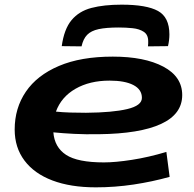

<svg xmlns="http://www.w3.org/2000/svg" viewBox="-20 -794 834 824"><path d="M708 -35Q633 -14 553 -2Q473 10 391 10Q283 10 205 -19.5Q127 -49 85 -105Q43 -161 43 -238Q43 -330 91 -400.5Q139 -471 233 -511Q327 -551 464 -551Q600 -551 681 -508Q762 -465 762 -386Q762 -304 671 -262Q580 -220 404 -218Q347 -217 298 -219.5Q249 -222 209 -226Q214 -162 263.5 -129.5Q313 -97 426 -97Q475 -97 546 -108Q617 -119 694 -142ZM450 -448Q365 -448 304 -413Q243 -378 220 -315Q249 -312 281.5 -311Q314 -310 349 -310Q464 -311 526.5 -326Q589 -341 589 -374Q589 -410 552.5 -429Q516 -448 450 -448ZM502 -774Q609 -774 658 -747Q707 -720 707 -646Q707 -622 701 -596L615 -595Q616 -602 616 -607.5Q616 -613 616 -617Q616 -645 597 -657.5Q578 -670 549 -673Q520 -676 490 -676Q436 -676 403.5 -669Q371 -662 354 -644.5Q337 -627 330 -595L245 -596Q255 -669 287 -707.5Q319 -746 372.5 -760Q426 -774 502 -774Z"/></svg>

Font: Georama ExtraExtended SemiBold
Style: Italic
Weight: 600
Width: 8
Italic angle: -9°
Designer: Jean-Baptiste Levee
Foundry: Production Type
Version: Version 1.000